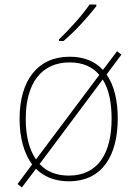

<svg xmlns="http://www.w3.org/2000/svg" viewBox="-20 -786 603 843"><path d="M239 -613V-606H259C310 -649 368 -713 403 -759V-766H373C343 -721 284 -656 239 -613ZM76 37 138 -45C173 -10 221 10 282 10C429 10 497 -103 497 -266C497 -343 482 -410 448 -459L513 -546L494 -561L432 -479C399 -515 351 -537 286 -537C146 -537 66 -434 66 -264C66 -182 85 -113 121 -64L57 22ZM93 -264C93 -421 162 -512 286 -512C344 -512 387 -492 416 -457L138 -86C108 -129 93 -190 93 -264ZM282 -15C227 -15 184 -33 154 -66L431 -437C459 -393 470 -333 470 -265C470 -115 412 -15 282 -15Z"/></svg>

Font: Noto Sans Mono SemiCondensed Thin
Style: Regular
Weight: 100
Width: 4
Designer: Monotype Design Team
Foundry: Monotype Imaging Inc.
Version: Version 2.014